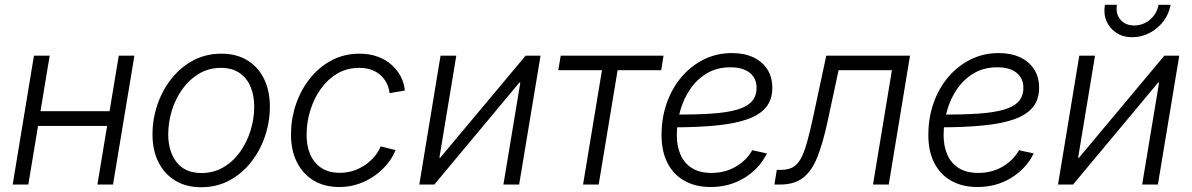

<svg xmlns="http://www.w3.org/2000/svg" viewBox="-20 -767 4954 798"><path d="M451.7 -304.7 441.4 -243.7H121.6L131.8 -304.7ZM186.5 -535.6 97.7 0H32.7L121.1 -535.6ZM538.6 -535.6 449.7 0H384.8L473.6 -535.6Z M815.9 11.2Q753.4 11.2 708.3 -16.4Q663.1 -43.9 638.4 -93.3Q613.8 -142.6 613.8 -208Q613.8 -271.5 634 -331.3Q654.3 -391.1 692.1 -439.2Q730 -487.3 782.7 -515.6Q835.4 -543.9 899.9 -543.9Q962.4 -543.9 1007.6 -516.6Q1052.7 -489.3 1077.1 -439.7Q1101.6 -390.1 1101.6 -324.2Q1101.6 -260.3 1081.3 -200.4Q1061 -140.6 1023.2 -92.8Q985.4 -44.9 932.9 -16.8Q880.4 11.2 815.9 11.2ZM817.4 -47.9Q868.7 -47.9 909.4 -72.3Q950.2 -96.7 978.5 -136.7Q1006.8 -176.8 1021.7 -225.6Q1036.6 -274.4 1036.6 -323.2Q1036.6 -371.1 1021 -407.5Q1005.4 -443.8 974.6 -464.4Q943.8 -484.9 897.9 -484.9Q847.7 -484.9 807.4 -460.9Q767.1 -437 738.3 -397Q709.5 -356.9 694.3 -307.9Q679.2 -258.8 679.2 -208.5Q679.2 -137.7 714.1 -92.8Q749 -47.9 817.4 -47.9Z M1390.6 10.3Q1327.6 10.3 1282 -17.8Q1236.3 -45.9 1212.2 -96.7Q1188 -147.5 1189.5 -214.4Q1190.4 -277.3 1210.9 -336.2Q1231.4 -395 1269 -441.9Q1306.6 -488.8 1358.6 -516.4Q1410.6 -543.9 1474.6 -543.9Q1516.6 -543.9 1550.5 -531.2Q1584.5 -518.6 1608.4 -496.8Q1632.3 -475.1 1646.2 -447.8Q1660.2 -420.4 1662.6 -390.6L1599.1 -379.9Q1597.2 -399.4 1588.6 -418Q1580.1 -436.5 1564.7 -451.7Q1549.3 -466.8 1526.6 -475.8Q1503.9 -484.9 1473.1 -484.9Q1422.4 -484.9 1382.6 -461.7Q1342.8 -438.5 1314.5 -399.2Q1286.1 -359.9 1270.8 -311.8Q1255.4 -263.7 1254.4 -214.4Q1252.9 -165.5 1268.1 -128.2Q1283.2 -90.8 1314.5 -69.8Q1345.7 -48.8 1392.1 -48.8Q1424.3 -48.8 1451.7 -58.3Q1479 -67.9 1501 -83.7Q1522.9 -99.6 1538.6 -119.1Q1554.2 -138.7 1562.5 -158.7L1624 -143.1Q1612.3 -113.3 1589.8 -85.7Q1567.4 -58.1 1536.9 -36.6Q1506.3 -15.1 1469.5 -2.4Q1432.6 10.3 1390.6 10.3Z M2137.7 0H2072.3L2142.6 -423.8H2138.7L1785.2 0H1722.7L1811 -535.6H1876.5L1806.2 -111.3H1809.6L2164.6 -535.6H2226.6Z M2403.3 0 2481.9 -475.1H2300.3L2310.5 -535.6H2737.8L2728 -475.1H2546.9L2468.3 0Z M2933.6 10.3Q2871.6 10.3 2825.7 -15.1Q2779.8 -40.5 2754.6 -88.9Q2729.5 -137.2 2729.5 -205.6Q2729.5 -277.3 2751.5 -339.4Q2773.4 -401.4 2813.2 -447.8Q2853 -494.1 2906.2 -520.3Q2959.5 -546.4 3021.5 -546.4Q3073.7 -546.4 3111.3 -528.6Q3148.9 -510.7 3169.4 -478.5Q3189.9 -446.3 3189.9 -402.3Q3189.9 -353 3163.6 -321Q3137.2 -289.1 3085.4 -271Q3033.7 -252.9 2956.3 -245.4Q2878.9 -237.8 2776.4 -237.8L2784.2 -290.5Q2874 -290.5 2938.5 -294.9Q3002.9 -299.3 3044.2 -311.5Q3085.4 -323.7 3105 -345.7Q3124.5 -367.7 3124.5 -402.3Q3124.5 -441.4 3096.2 -464.4Q3067.9 -487.3 3016.1 -487.3Q2960.4 -487.3 2918.7 -462.6Q2877 -438 2848.9 -397Q2820.8 -356 2806.9 -305.9Q2793 -255.9 2793 -204.6Q2793 -160.2 2808.1 -124.8Q2823.2 -89.4 2855.2 -68.8Q2887.2 -48.3 2937 -48.3Q2993.2 -48.3 3037.8 -74.2Q3082.5 -100.1 3106.4 -142.6L3167.5 -129.4Q3136.7 -66.4 3074.5 -28.1Q3012.2 10.3 2933.6 10.3Z M3198.7 0 3208.5 -61H3225.6Q3253.9 -61 3273.2 -70.8Q3292.5 -80.6 3306.9 -105.2Q3321.3 -129.9 3333.7 -173.8Q3346.2 -217.8 3360.8 -286.1L3414.1 -535.6H3762.2L3673.8 0H3608.4L3687 -475.1H3465.3L3420.4 -265.6Q3400.9 -174.3 3377.7 -115.5Q3354.5 -56.6 3318.1 -28.3Q3281.7 0 3222.2 0Z M4042.5 10.3Q3980.5 10.3 3934.6 -15.1Q3888.7 -40.5 3863.5 -88.9Q3838.4 -137.2 3838.4 -205.6Q3838.4 -277.3 3860.4 -339.4Q3882.3 -401.4 3922.1 -447.8Q3961.9 -494.1 4015.1 -520.3Q4068.4 -546.4 4130.4 -546.4Q4182.6 -546.4 4220.2 -528.6Q4257.8 -510.7 4278.3 -478.5Q4298.8 -446.3 4298.8 -402.3Q4298.8 -353 4272.5 -321Q4246.1 -289.1 4194.3 -271Q4142.6 -252.9 4065.2 -245.4Q3987.8 -237.8 3885.3 -237.8L3893.1 -290.5Q3982.9 -290.5 4047.4 -294.9Q4111.8 -299.3 4153.1 -311.5Q4194.3 -323.7 4213.9 -345.7Q4233.4 -367.7 4233.4 -402.3Q4233.4 -441.4 4205.1 -464.4Q4176.8 -487.3 4125 -487.3Q4069.3 -487.3 4027.6 -462.6Q3985.8 -438 3957.8 -397Q3929.7 -356 3915.8 -305.9Q3901.9 -255.9 3901.9 -204.6Q3901.9 -160.2 3917 -124.8Q3932.1 -89.4 3964.1 -68.8Q3996.1 -48.3 4045.9 -48.3Q4102.1 -48.3 4146.7 -74.2Q4191.4 -100.1 4215.3 -142.6L4276.4 -129.4Q4245.6 -66.4 4183.3 -28.1Q4121.1 10.3 4042.5 10.3Z M4792.5 0H4727.1L4797.4 -423.8H4793.5L4439.9 0H4377.4L4465.8 -535.6H4531.2L4460.9 -111.3H4464.4L4819.3 -535.6H4881.3ZM4686 -612.3Q4647.9 -612.3 4619.9 -630.6Q4591.8 -648.9 4578.9 -679.2Q4565.9 -709.5 4572.3 -747.1H4622.1Q4616.2 -709.5 4636.7 -685.3Q4657.2 -661.1 4694.3 -661.1Q4719.2 -661.1 4740.5 -672.4Q4761.7 -683.6 4776.4 -702.9Q4791 -722.2 4794.9 -747.1H4845.2Q4838.9 -709.5 4815.7 -679Q4792.5 -648.4 4758.5 -630.4Q4724.6 -612.3 4686 -612.3Z"/></svg>

Font: Inter 20pt Light
Style: Italic
Weight: 300
Italic angle: -9.3988°
Version: Version 4.001;git-66647c0bb